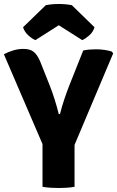

<svg xmlns="http://www.w3.org/2000/svg" viewBox="-22 -936 588 962"><path d="M395 -683Q411.5 -686.5 428 -687.8Q444.5 -689 460 -689Q480 -689 501.2 -686Q522.5 -683 538.5 -677.5L545 -668.5L351.5 -210V0Q331.5 3.5 309.8 4.8Q288 6 272 6Q257.5 6 234 4.8Q210.5 3.5 191 0V-214L-2.5 -664Q18 -675.5 43.8 -683.2Q69.5 -691 95 -691Q129 -691 147.2 -676Q165.5 -661 179.5 -627.5L227 -508Q252.5 -443.5 272.5 -364.5H278.5Q288 -402.5 301 -441Q314 -479.5 327.5 -513.5ZM338 -910 451.5 -799.5Q444.5 -775.5 424.8 -758.2Q405 -741 390 -735L272.5 -809.5L155.5 -735Q140 -741 120.5 -758.2Q101 -775.5 93.5 -799.5L207.5 -910Q237 -916 272.5 -916Q308 -916 338 -910Z"/></svg>

Font: Signika SC
Style: Bold
Weight: 700
Designer: Anna Giedryś
Foundry: Anna Giedryś
Version: Version 2.000; ttfautohint (v1.8.3) -l 8 -r 50 -G 200 -x 9 -